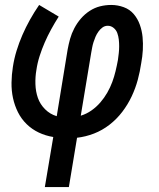

<svg xmlns="http://www.w3.org/2000/svg" viewBox="-20 -550 640 775"><path d="M161 205 195 3Q164 -2 136.5 -15Q109 -28 87.5 -49Q66 -70 52.5 -97Q39 -124 32.5 -154Q26 -184 26.5 -216.5Q27 -249 32 -280Q37 -313 47 -345.5Q57 -378 70.5 -409Q84 -440 101 -470.5Q118 -501 138 -530L217 -483Q201 -458 186.5 -431.5Q172 -405 160.5 -378.5Q149 -352 140 -324Q131 -296 127 -268Q122 -240 123 -210Q124 -180 133 -154.5Q142 -129 162 -109Q182 -89 209 -81L253 -350Q257 -372 263 -393.5Q269 -415 280 -436Q291 -457 306.5 -475Q322 -493 342 -506Q362 -519 384 -524.5Q406 -530 429 -530Q455 -530 479.5 -521Q504 -512 520 -493Q536 -474 544.5 -450Q553 -426 555.5 -400.5Q558 -375 556.5 -348Q555 -321 550 -295Q545 -261 536 -227.5Q527 -194 511.5 -161Q496 -128 473.5 -98.5Q451 -69 422 -46.5Q393 -24 359.5 -11Q326 2 291 6L258 205ZM306 -83Q329 -90 349 -104Q369 -118 385 -136.5Q401 -155 413 -176Q425 -197 433 -218.5Q441 -240 446.5 -263Q452 -286 456 -308Q458 -322 459.5 -336Q461 -350 461 -363.5Q461 -377 459.5 -390.5Q458 -404 453.5 -416.5Q449 -429 438.5 -437.5Q428 -446 415 -446Q403 -446 393.5 -439Q384 -432 377 -422Q370 -412 365.5 -401.5Q361 -391 357.5 -380Q354 -369 352 -358Q350 -347 348 -336Z"/></svg>

Font: Iosevka Curly MdExObl
Style: Regular
Weight: 500
Width: 7
Italic angle: -9°
Monospace: yes
Designer: Belleve Invis
Foundry: Belleve Invis
Version: Version 11.1.0; ttfautohint (v1.8.3)